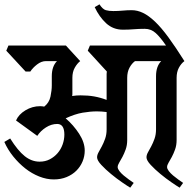

<svg xmlns="http://www.w3.org/2000/svg" viewBox="-42 -849 899 886"><path d="M328 -567Q314 -556 303 -536.5Q292 -517 292 -490V-422Q292 -418 292 -414Q292 -410 291 -406Q310 -409 330 -409Q364 -409 392.5 -404Q421 -399 450 -388V-497Q450 -502 450 -508Q450 -514 451 -519L363 -615L373 -639H724Q698 -677 676.5 -696.5Q655 -716 626 -716Q599 -716 575.5 -714Q552 -712 525 -712Q480 -712 448 -741.5Q416 -771 395 -816L417 -829Q432 -806 446.5 -802Q461 -798 481 -798Q503 -798 524 -800Q545 -802 566 -802Q592 -802 618 -789.5Q644 -777 673 -749.5Q702 -722 735 -677Q768 -632 809 -567Q794 -556 783.5 -536.5Q773 -517 773 -490V-203Q773 -179 766 -159.5Q759 -140 751 -125Q743 -110 736 -98.5Q729 -87 729 -78Q729 -70 737 -59.5Q745 -49 757 -39Q769 -29 781.5 -20Q794 -11 803 -5L787 17Q775 10 749.5 -7.5Q724 -25 698.5 -46Q673 -67 653.5 -88Q634 -109 634 -123Q634 -134 641 -146.5Q648 -159 656 -174Q664 -189 671 -208.5Q678 -228 678 -252V-497Q678 -543 702 -567H581Q566 -556 555.5 -536.5Q545 -517 545 -490V-203Q545 -179 538 -159.5Q531 -140 523 -125Q515 -110 508 -98.5Q501 -87 501 -78Q501 -70 509 -59.5Q517 -49 529 -39Q541 -29 553.5 -20Q566 -11 575 -5L559 17Q547 10 521.5 -7.5Q496 -25 470.5 -46Q445 -67 425.5 -88Q406 -109 406 -123Q406 -134 413 -146.5Q420 -159 428 -174Q436 -189 443 -208.5Q450 -228 450 -252V-332Q427 -335 405 -335Q375 -335 339.5 -329Q304 -323 261 -303Q297 -272 323 -232Q349 -192 349 -154Q349 -128 339 -104Q329 -80 310.5 -61.5Q292 -43 265.5 -32Q239 -21 206 -21Q173 -21 139 -34.5Q105 -48 75 -71.5Q45 -95 19.5 -126.5Q-6 -158 -22 -194L5 -210Q40 -154 72 -128.5Q104 -103 141 -103Q167 -103 188 -114Q209 -125 224 -142.5Q239 -160 247 -182.5Q255 -205 255 -228Q255 -277 222 -277Q195 -277 170 -261Q145 -245 130 -222L32 -293Q44 -321 75.5 -340Q107 -359 143 -359Q148 -359 152.5 -358.5Q157 -358 162 -357Q185 -375 191 -403.5Q197 -432 197 -455V-497Q197 -543 221 -567H170Q149 -567 129 -551.5Q109 -536 98 -519H76L-13 -615L-3 -639H262Z"/></svg>

Font: Jaini
Style: Regular
Weight: 400
Designer: Girish Dalvi, Maithili Shingre
Foundry: Ek Type
Version: Version 1.001;PS 1.000;hotconv 16.6.51;makeotf.lib2.5.65220